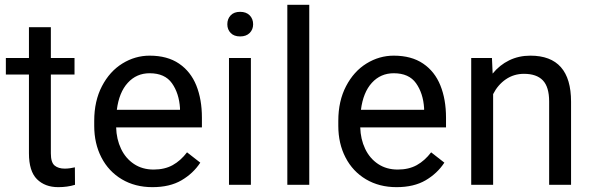

<svg xmlns="http://www.w3.org/2000/svg" viewBox="-20 -770 2467 800"><path d="M292.5 0Q261.2 9.8 222.7 9.8Q167.5 9.8 134 -23.4Q100.6 -56.6 100.6 -131.3V-459.5H4.4V-528.3H100.6V-656.7H191.9V-528.3H290.5V-459.5H191.9V-130.9Q191.9 -93.3 207.5 -80.3Q223.1 -67.4 250 -67.4Q260.3 -67.4 272.5 -69.1Q284.7 -70.8 292 -72.8Z M821.3 -239.3H463.9Q465.3 -189.9 484.4 -149.9Q503.4 -109.9 538.3 -86.7Q573.2 -63.5 620.1 -63.5Q666 -63.5 699.5 -82Q732.9 -100.6 759.3 -135.3L814.5 -92.3Q785.2 -47.4 736.3 -18.8Q687.5 9.8 615.2 9.8Q543 9.8 487.8 -22.9Q432.6 -55.7 402.6 -113.8Q372.6 -171.9 372.6 -245.6V-266.6Q372.6 -349.1 404.8 -410.9Q437 -472.7 490 -505.4Q543 -538.1 603.5 -538.1Q677.2 -538.1 725.8 -505.1Q774.4 -472.2 797.9 -414.1Q821.3 -356 821.3 -279.8ZM730 -319.3Q726.1 -381.3 696.5 -423.1Q667 -464.8 603.5 -464.8Q548.8 -464.8 512.5 -425Q476.1 -385.3 466.8 -312.5H730Z M1034.7 -668.9Q1034.7 -647 1020.3 -632.6Q1005.9 -618.2 980.5 -618.2Q955.1 -618.2 941.2 -632.6Q927.2 -647 927.2 -668.9Q927.2 -691.4 941.2 -706.1Q955.1 -720.7 980.5 -720.7Q1005.9 -720.7 1020.3 -706.1Q1034.7 -691.4 1034.7 -668.9ZM934.1 0V-528.3H1025.4V0Z M1177.2 0V-750H1268.6V0Z M1838.4 -239.3H1481Q1482.4 -189.9 1501.5 -149.9Q1520.5 -109.9 1555.4 -86.7Q1590.3 -63.5 1637.2 -63.5Q1683.1 -63.5 1716.6 -82Q1750 -100.6 1776.4 -135.3L1831.5 -92.3Q1802.2 -47.4 1753.4 -18.8Q1704.6 9.8 1632.3 9.8Q1560.1 9.8 1504.9 -22.9Q1449.7 -55.7 1419.7 -113.8Q1389.6 -171.9 1389.6 -245.6V-266.6Q1389.6 -349.1 1421.9 -410.9Q1454.1 -472.7 1507.1 -505.4Q1560.1 -538.1 1620.6 -538.1Q1694.3 -538.1 1742.9 -505.1Q1791.5 -472.2 1814.9 -414.1Q1838.4 -356 1838.4 -279.8ZM1747.1 -319.3Q1743.2 -381.3 1713.6 -423.1Q1684.1 -464.8 1620.6 -464.8Q1565.9 -464.8 1529.5 -425Q1493.2 -385.3 1483.9 -312.5H1747.1Z M2359.4 -346.2V0H2268.1V-347.2Q2268.1 -407.7 2241.9 -435.1Q2215.8 -462.4 2163.1 -462.4Q2121.1 -462.4 2087.6 -439.5Q2054.2 -416.5 2034.7 -377.9V0H1943.4V-528.3H2029.8L2032.7 -463.4Q2061.5 -499 2101.6 -518.6Q2141.6 -538.1 2189.9 -538.1Q2359.4 -538.1 2359.4 -346.2Z"/></svg>

Font: Heebo
Style: Regular
Weight: 400
Designer: Oded Ezer
Foundry: Meir Sadan
Version: Version 2.001; ttfautohint (v1.5.14-ce02) -l 8 -r 50 -G 200 